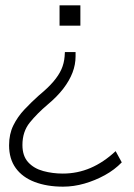

<svg xmlns="http://www.w3.org/2000/svg" viewBox="-20 -512 503 719"><path d="M216 187Q156 187 110 169.5Q64 152 39 117.5Q14 83 14 32Q14 -10 30 -42.5Q46 -75 72 -102.5Q98 -130 126 -155Q160 -183 180 -206.5Q200 -230 210 -252.5Q220 -275 222 -301L223 -317H263V-301Q263 -270 251.5 -240Q240 -210 217 -180Q194 -150 158 -120Q119 -87 91.5 -53Q64 -19 64 31Q64 72 85.5 95.5Q107 119 142 128.5Q177 138 215 138Q270 138 319 117Q368 96 413 54L436 96Q409 124 372.5 144Q336 164 296 175.5Q256 187 216 187ZM203 -416V-492H281V-416Z"/></svg>

Font: Nunito Sans 7pt ExtraLight
Style: Regular
Weight: 250
Designer: Vernon Adams
Foundry: Vernon Adams
Version: Version 3.101;gftools[0.9.27]